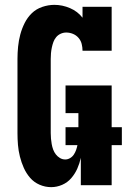

<svg xmlns="http://www.w3.org/2000/svg" viewBox="-20 -763 540 791"><path d="M191 8Q166 8 143 -2Q120 -12 104 -30.5Q88 -49 78 -71.5Q68 -94 62 -118Q56 -142 54 -166Q52 -190 52 -215V-520Q52 -545 54.5 -570.5Q57 -596 63.5 -620.5Q70 -645 81.5 -668Q93 -691 111 -708.5Q129 -726 154 -734.5Q179 -743 204 -743Q237 -743 268.5 -729.5Q300 -716 320 -690V-735H440V-554H320Q320 -568 316.5 -582Q313 -596 303.5 -607Q294 -618 280.5 -623.5Q267 -629 253 -629Q241 -629 230 -624Q219 -619 211.5 -610Q204 -601 200 -590Q196 -579 193.5 -567Q191 -555 190 -543.5Q189 -532 189 -520V-215Q189 -203 190 -192Q191 -181 193 -169.5Q195 -158 199 -147Q203 -136 210 -127Q217 -118 227 -112Q237 -106 249 -106Q259 -106 268.5 -111.5Q278 -117 284 -126Q290 -135 293.5 -145Q297 -155 299 -165H250V-239H303V-297H250V-411H440V-239H482V-165H440V0H313V-113Q308 -90 298.5 -68.5Q289 -47 273.5 -29Q258 -11 236 -1.5Q214 8 191 8Z"/></svg>

Font: Iosevka Slab Heavy
Style: Regular
Weight: 900
Monospace: yes
Designer: Belleve Invis
Foundry: Belleve Invis
Version: Version 11.1.0; ttfautohint (v1.8.3)